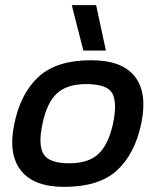

<svg xmlns="http://www.w3.org/2000/svg" viewBox="-20 -719 621 749"><path d="M305 -522 260 -699H355L393 -522ZM230 10Q112 10 61.5 -54Q11 -118 36 -237Q61 -356 131 -420Q201 -484 335 -484Q457 -484 506.5 -420Q556 -356 531 -237Q506 -118 436 -54Q366 10 230 10ZM250 -82Q325 -82 364 -118.5Q403 -155 421 -237Q438 -319 418 -355Q398 -391 316 -391Q242 -391 202.5 -355Q163 -319 146 -237Q128 -155 149.5 -118.5Q171 -82 250 -82Z"/></svg>

Font: Kanit
Style: Italic
Weight: 400
Italic angle: -12°
Designer: Katatrad Team
Foundry: CadsonDemak
Version: Version 2.000; ttfautohint (v1.8.3)